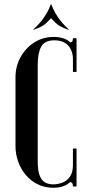

<svg xmlns="http://www.w3.org/2000/svg" viewBox="-20 -879 416 905"><path d="M53 -190.2V-514.5Q53 -566.2 76.8 -609.4Q100.5 -652.5 141.2 -678.8Q182 -705 234.2 -705Q257.2 -705 277.2 -698.8Q297.2 -692.5 311.8 -679.2Q319.5 -680.8 321.6 -685.6Q323.8 -690.5 323.8 -699H340.8V-539.8H323.8V-601Q323.8 -624.2 314.8 -644.4Q305.8 -664.5 286.2 -676.8Q266.8 -689 236 -689Q190.5 -689 174.1 -658.8Q157.8 -628.5 157.8 -576V-120.5Q157.8 -75.2 166.9 -51.6Q176 -28 192.4 -19Q208.8 -10 230.8 -10Q252.2 -10 273.9 -18.1Q295.5 -26.2 309.6 -46.1Q323.8 -66 323.8 -102V-179H340.8V0H323.8Q323.8 -8.5 321.4 -13.9Q319 -19.2 310.8 -21Q296.5 -7.8 277.1 -0.9Q257.8 6 231.5 6Q190.2 6 157.1 -10.6Q124 -27.2 100.8 -55.2Q77.5 -83.2 65.2 -118.5Q53 -153.8 53 -190.2ZM139.2 -739 136.5 -739.8Q167.8 -768.2 185.4 -793.9Q203 -819.5 210.8 -837.6Q218.5 -855.8 219.5 -858.8H221.5L221.8 -795Q219.8 -791.8 200 -772.1Q180.2 -752.5 139.2 -739ZM301.8 -739Q261 -752.5 241.1 -772.1Q221.2 -791.8 219.2 -795L219.5 -858.8H221.5Q222.8 -855.8 230.5 -837.6Q238.2 -819.5 255.9 -793.9Q273.5 -768.2 304.5 -739.8Z"/></svg>

Font: Emberly Black
Style: Regular
Weight: 900
Designer: Rajesh Rajput
Foundry: Rajesh Rajput
Version: Version 1.000